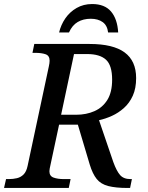

<svg xmlns="http://www.w3.org/2000/svg" viewBox="-41 -932 733 952"><path d="M-21 0 -11 -44H2Q24 -44 43 -48.5Q62 -53 76 -67Q90 -81 96 -110L201 -602Q203 -609 204 -618Q205 -627 205 -631Q205 -656 185 -663Q165 -670 133 -670H120L129 -714H403Q520 -714 577 -672Q634 -630 634 -545Q634 -494 617.5 -457.5Q601 -421 573.5 -396.5Q546 -372 514 -357.5Q482 -343 450 -336L521 -128Q537 -84 554.5 -64Q572 -44 606 -44H613L604 0H592Q533 0 496 -9.5Q459 -19 438.5 -44.5Q418 -70 404 -116L345 -314H252L209 -113Q207 -105 205.5 -96.5Q204 -88 204 -83Q204 -59 224.5 -51.5Q245 -44 276 -44H309L300 0ZM336 -363Q387 -363 427.5 -381Q468 -399 491.5 -437Q515 -475 515 -537Q515 -608 484.5 -636Q454 -664 391 -664H326L262 -363ZM252 -771Q261 -809 283 -841Q305 -873 339 -892.5Q373 -912 416 -912Q478 -912 509.5 -875Q541 -838 545 -771H495Q491 -806 468 -822.5Q445 -839 409 -839Q372 -839 344.5 -823Q317 -807 301 -771Z"/></svg>

Font: ET Text
Style: Italic
Weight: 470
Italic angle: -12°
Designer: Monotype Design Team
Foundry: Monotype Imaging Inc.
Version: Version 2.009